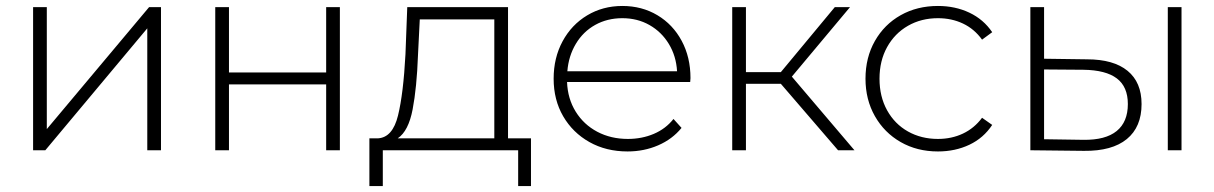

<svg xmlns="http://www.w3.org/2000/svg" viewBox="-20 -504 4073 644"><path d="M91 -480H137V-71L480 -480H520V0H474V-409L132 0H91Z M702 -480H748V-261H1074V-480H1120V0H1074V-221H748V0H702Z M1761 -40V120H1718V0H1264V120H1219V-40H1248Q1297 -43 1315 -116.5Q1333 -190 1340 -322L1346 -480H1684V-40ZM1314 -40H1638V-439H1388L1382 -319Q1378 -210 1364 -137Q1350 -64 1314 -40Z M2295 -229H1882Q1884 -173 1911 -129.5Q1938 -86 1983.5 -62Q2029 -38 2086 -38Q2133 -38 2173 -55Q2213 -72 2239 -105L2266 -75Q2235 -37 2187.5 -16.5Q2140 4 2085 4Q2013 4 1957 -27.5Q1901 -59 1869 -114Q1837 -169 1837 -240Q1837 -310 1867 -365.5Q1897 -421 1949.5 -452.5Q2002 -484 2067.5 -484Q2133 -484 2185 -453Q2237 -422 2266.5 -367Q2296 -312 2296 -242ZM1883 -265H2251Q2248 -316 2223.5 -356.5Q2199 -397 2158.5 -420Q2118 -443 2067.5 -443Q2017 -443 1976.5 -420.5Q1936 -398 1911.5 -357Q1887 -316 1883 -265Z M2599 -223H2482V0H2436V-480H2482V-262H2599L2780 -480H2831L2636 -247L2846 0H2791Z M2883 -240Q2883 -311 2914.5 -366.5Q2946 -422 3001 -453Q3056 -484 3126 -484Q3184 -484 3231.5 -461.5Q3279 -439 3308 -396L3274 -371Q3248 -407 3210 -425Q3172 -443 3126 -443Q3070 -443 3025.5 -417.5Q2981 -392 2955.5 -346Q2930 -300 2930 -240Q2930 -180 2955.5 -134Q2981 -88 3025.5 -63Q3070 -38 3126 -38Q3172 -38 3210 -56Q3248 -74 3274 -109L3308 -85Q3279 -41 3231.5 -18.5Q3184 4 3126 4Q3056 4 3001 -27.5Q2946 -59 2914.5 -114.5Q2883 -170 2883 -240Z M3809 -155Q3809 -78 3759.5 -37.5Q3710 3 3616 2L3436 0V-480H3482V-307L3626 -305Q3715 -305 3762 -266.5Q3809 -228 3809 -155ZM3897 -480H3943V0H3897ZM3763 -155Q3763 -213 3726 -241Q3689 -269 3614 -270L3482 -271V-37L3614 -35Q3688 -34 3725.5 -64.5Q3763 -95 3763 -155Z"/></svg>

Font: Montserrat Ace
Style: Light
Weight: 300
Designer: Julieta Ulanovsky
Foundry: Julieta Ulanovsky
Version: Version 1